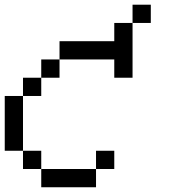

<svg xmlns="http://www.w3.org/2000/svg" viewBox="-20 -789 732 809"><path d="M538.5 -692.3V-769.2H615.4V-692.3ZM153.8 0V-76.9H384.6V0ZM76.9 -76.9V-153.8H153.8V-76.9ZM384.6 -76.9V-153.8H461.5V-76.9ZM0 -153.8V-384.6H76.9V-153.8ZM76.9 -384.6V-461.5H153.8V-384.6ZM153.8 -461.5V-538.5H230.8V-461.5ZM461.5 -461.5V-692.3H538.5V-461.5ZM230.8 -538.5V-615.4H461.5V-538.5Z"/></svg>

Font: Mintsoda - Lime Green 13x16
Style: Regular
Weight: 400
Designer: Mintsoda-15
Version: Version 1.0